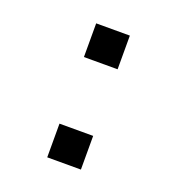

<svg xmlns="http://www.w3.org/2000/svg" viewBox="-83 -533 480 525"><g transform="rotate(20 157.0 -270.0)"><path d="M208 -75H110V-173H208ZM208.5 -367H110.5V-465H208.5Z"/></g></svg>

Font: CCSD_manrope Medium
Style: Regular
Weight: 500
Designer: Mikhail Sharanda
Foundry: Mikhail Sharanda
Version: Version 4.503